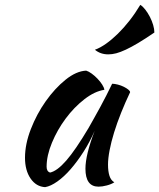

<svg xmlns="http://www.w3.org/2000/svg" viewBox="-20 -749 656 791"><path d="M442 -404Q452 -404 465.5 -400.5Q479 -397 490 -391.5Q501 -386 508.5 -380Q516 -374 516 -369Q496 -327 479 -284.5Q462 -242 450 -203Q438 -164 431.5 -130Q425 -96 425 -71Q425 -43 431 -24.5Q437 -6 451 2Q439 10 420 15Q401 20 386 20Q332 20 332 -54Q332 -111 370 -210Q350 -164 324 -123.5Q298 -83 271 -52Q244 -21 216.5 -1.5Q189 18 166 22Q129 20 106 -13.5Q83 -47 83 -99Q83 -155 107 -217Q131 -279 168.5 -332Q206 -385 250 -420.5Q294 -456 335 -458Q345 -455 357.5 -446Q370 -437 381.5 -425Q393 -413 401 -400.5Q409 -388 410 -379Q370 -373 327.5 -340Q285 -307 250.5 -260.5Q216 -214 194 -161Q172 -108 172 -62Q172 -43 186 -38Q215 -44 253 -87.5Q291 -131 345 -222Q355 -240 367.5 -262Q380 -284 393 -308Q406 -332 418.5 -356.5Q431 -381 442 -404ZM558 -729Q568 -723 578.5 -709.5Q589 -696 597.5 -679.5Q606 -663 611 -646Q616 -629 616 -615Q578 -589 549.5 -572Q521 -555 498.5 -544.5Q476 -534 459 -529.5Q442 -525 426 -525Q394 -525 371 -544Q393 -552 417 -569Q441 -586 465.5 -610Q490 -634 513.5 -664Q537 -694 558 -729Z"/></svg>

Font: Sweet Mavka Script
Style: Regular
Weight: 500
Designer: Pablo Impallari/Anastassiya Vishnevskaya
Foundry: Pablo Impallari/ Anastassiya Vishnevskaya
Version: Version 2.0/www.impallari.com/   behance.net/sweetcherry